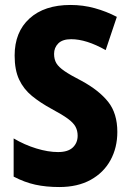

<svg xmlns="http://www.w3.org/2000/svg" viewBox="-20 -744 523 774"><path d="M453 -212Q453 -149 425.5 -98.5Q398 -48 345.5 -19Q293 10 219 10Q166 10 122.5 0.5Q79 -9 35 -32V-186Q79 -160 126.5 -145.5Q174 -131 214 -131Q254 -131 273.5 -149.5Q293 -168 293 -197Q293 -217 284.5 -233Q276 -249 253.5 -265.5Q231 -282 188 -305Q142 -330 108.5 -357.5Q75 -385 57 -423.5Q39 -462 39 -520Q39 -615 99 -669.5Q159 -724 264 -724Q315 -724 362 -711Q409 -698 451 -676L406 -542Q328 -586 267 -586Q232 -586 215 -569Q198 -552 198 -527Q198 -505 207 -489.5Q216 -474 240 -457.5Q264 -441 309 -418Q379 -380 416 -333.5Q453 -287 453 -212Z"/></svg>

Font: Noto Sans Lao UI Cond ExtBd
Style: Regular
Weight: 800
Width: 3
Designer: Monotype Design Team
Foundry: Monotype Imaging Inc.
Version: Version 2.000; ttfautohint (v1.8.4.7-5d5b)